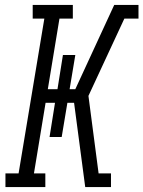

<svg xmlns="http://www.w3.org/2000/svg" viewBox="-20 -755 579 775"><path d="M2 0V-55H55L159 -680H112V-735H274V-680H220L173 -395H212L234 -533H284L261 -395H284L441 -735H494L487 -691L494 -735H539V-680H482L337 -368L378 -55H428V0H372L380 -44L372 0H324L279 -340H252L229 -202H180L202 -340H164L117 -55H163V0Z"/></svg>

Font: Iosevka Slab Light
Style: Italic
Weight: 300
Italic angle: -9°
Monospace: yes
Designer: Belleve Invis
Foundry: Belleve Invis
Version: Version 11.1.1; ttfautohint (v1.8.3)